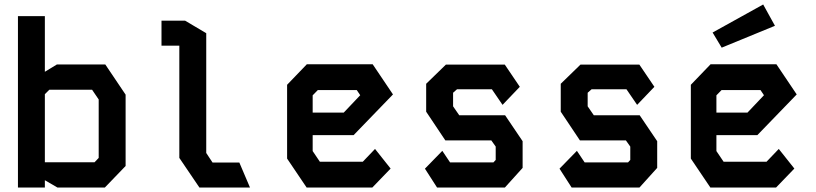

<svg xmlns="http://www.w3.org/2000/svg" viewBox="-20 -836 3640 856"><path d="M60 -764V0H180V-32.5L236 0H447.5L540 -96V-414L449.5 -548.5H233.5L180 -516V-764ZM180 -416 200 -436H390.5L420 -392.5V-132L401.5 -112.5H180Z M700 -744V-632.5H779.5V-132L869 0H1094.5L1047 -111.5H927.5L899.5 -154V-688L805 -744Z M1348 -549.5 1260 -458V-129L1347 0H1640L1721.5 -84.5L1652 -172L1597.5 -115H1406L1374 -162.5V-233.5H1556.5L1732 -415L1641.5 -549.5ZM1374 -411 1397 -434.5H1570.5L1586 -411.5L1512.5 -334H1374Z M1968 -548 1880 -462.5V-338L1965.5 -210H2170.5L2190 -182.5V-123L2180 -112H1986.5L1952 -163.5L1874.5 -84L1928.5 0H2231L2310 -87.5V-206.5L2232 -322H2027.5L2000 -362V-422.5L2017.5 -438H2173L2220.5 -368.5L2297.5 -449L2230.5 -548Z M2568 -548 2480 -462.5V-338L2565.5 -210H2770.5L2790 -182.5V-123L2780 -112H2586.5L2552 -163.5L2474.5 -84L2528.5 0H2831L2910 -87.5V-206.5L2832 -322H2627.5L2600 -362V-422.5L2617.5 -438H2773L2820.5 -368.5L2897.5 -449L2830.5 -548Z M3148 -549.5 3060 -458V-129L3147 0H3440L3521.5 -84.5L3452 -172L3397.5 -115H3206L3174 -162.5V-233.5H3356.5L3532 -415L3441.5 -549.5ZM3174 -411 3197 -434.5H3370.5L3386 -411.5L3312.5 -334H3174ZM3382.5 -816 3157 -691 3197.5 -623.5 3435 -721Z"/></svg>

Font: Kode
Style: Regular
Weight: 400
Monospace: yes
Designer: Isa Ozler
Foundry: Kadena LLC
Version: Version 1.000;gftools[0.9.28]